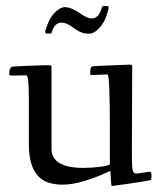

<svg xmlns="http://www.w3.org/2000/svg" viewBox="-20 -606 550 645"><path d="M187 -530Q163.1 -530 154.1 -497.6Q154.1 -495.1 153.1 -495.1L150.9 -493.7L141.8 -492.9Q131.8 -492.9 131.8 -498Q131.8 -505.4 141.6 -528.9Q151.4 -552.5 167.8 -567.3Q184.3 -582 197.1 -582Q210 -582 223.1 -576Q236.3 -570.1 246.3 -563Q273.2 -543.9 286.9 -543.9Q311.5 -543.9 321 -576.9Q323.2 -584 324.3 -585Q325.4 -585.9 335.2 -585.9Q345 -585.9 345 -582Q345 -572.5 336.3 -549.2Q327.6 -525.9 311.3 -509.4Q294.9 -492.9 279.8 -492.9Q264.6 -492.9 254.6 -496.7Q244.6 -500.5 236.5 -506Q228.3 -511.5 220.5 -517.1Q201.9 -530 187 -530ZM68.1 -353 19 -352.1Q11 -352.1 11 -356.9Q11 -380.6 22.9 -382.1Q24.7 -382.3 25.4 -382.3Q29.8 -383.1 75.3 -385Q120.8 -387 136 -387Q151.1 -387 152.1 -385.1Q153.1 -383.3 153.1 -377.9V-106Q153.1 -42 261 -42Q288.8 -42 319 -46Q349.1 -50 349.1 -54.9V-173.1Q349.1 -356 341.1 -356L291 -354Q283 -354 283 -356.9Q283 -378.7 287.1 -381.3Q291.3 -384 298.1 -384L414.1 -388.9Q424.1 -388.9 424.1 -384V-379.9Q423.1 -141.1 423.1 -97.3Q423.1 -53.5 424.4 -42Q425.8 -30.5 429 -26.7Q432.1 -22.9 439 -22.9L482.9 -29.1Q489 -29.1 489 -16.8Q489 -4.6 487.3 -2.1Q485.6 0.5 421.5 9.8Q357.4 19 355.5 19Q353.5 19 352.3 -6.5Q351.1 -32 350.5 -32Q349.9 -32 340 -27.2Q330.1 -22.5 313.6 -15.7Q297.1 -9 277.3 -2.4Q200.4 23.9 147 8.8Q76.9 -11.2 76.9 -122.1V-279.1Q76.9 -353 68.1 -353Z"/></svg>

Font: Fanwood Text
Style: Regular
Weight: 400
Version: Version 1.1001